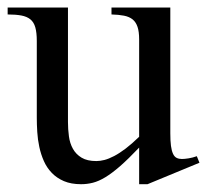

<svg xmlns="http://www.w3.org/2000/svg" viewBox="-20 -467 541 502"><path d="M365.7 14.6H343.8V-81.1Q315.4 -51.3 294.2 -32.7Q272.9 -14.2 255.6 -3.7Q238.3 6.8 223.1 10.7Q208 14.6 191.9 14.6Q166 14.6 147.2 6.6Q128.4 -1.5 115.5 -14.9Q102.5 -28.3 94.7 -45.9Q86.9 -63.5 82.8 -82.8Q78.6 -102.1 77.4 -122.1Q76.2 -142.1 76.2 -159.7V-359.9Q76.2 -381.8 72.3 -395.5Q68.4 -409.2 59.3 -416.5Q50.3 -423.8 35.6 -426.5Q21 -429.2 0 -429.2V-447.3H157.7V-147.9Q157.7 -128.9 160.2 -110.6Q162.6 -92.3 170.7 -77.9Q178.7 -63.5 193.4 -54.7Q208 -45.9 231.9 -45.9Q241.7 -45.9 253.2 -48.8Q264.6 -51.8 278.6 -59.1Q292.5 -66.4 308.6 -78.6Q324.7 -90.8 343.8 -109.4V-363.8Q343.8 -384.3 339.6 -396.7Q335.4 -409.2 326.7 -416.3Q317.9 -423.3 304.2 -426Q290.5 -428.7 271.5 -429.2V-447.3H425.3V-118.7Q425.3 -98.6 427 -85.7Q428.7 -72.8 432.4 -64.9Q436 -57.1 441.9 -54.2Q447.8 -51.3 455.6 -51.3Q462.4 -51.3 473.1 -53Q483.9 -54.7 494.6 -58.6L501.5 -41.5Z"/></svg>

Font: Doulos SIL CyrE
Style: Regular
Weight: 400
Designer: Walt Agee, Victor Gaultney, Peter Martin, Debbi Hosken, Becca Hirsbrunner
Foundry: SIL International
Version: Version 5.000